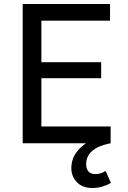

<svg xmlns="http://www.w3.org/2000/svg" viewBox="-20 -720 645 965"><path d="M94 0V-700H533V-616H188V-407.5H488.5V-327H188V-84.5H536V0ZM445 225Q394 225 366 195.2Q338 165.5 338.5 123Q339.5 79.5 363.8 46Q388 12.5 428.5 -9.5Q469 -31.5 518.5 -40L536 0Q498.5 7 471 20.5Q443.5 34 428.5 54.8Q413.5 75.5 413 104Q412.5 125.5 423.2 140.2Q434 155 459 155Q473.5 155 486.8 150.8Q500 146.5 511 139L537.5 199.5Q516.5 211.5 492.8 218.2Q469 225 445 225Z"/></svg>

Font: Geologica Cursive Light
Style: Regular
Weight: 300
Designer: Sindre Bremnes, Frode Helland
Foundry: Monokrom Skriftforlag AS
Version: Version 1.010;gftools[0.9.28]